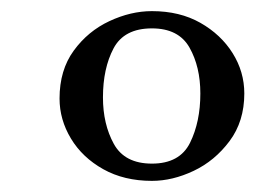

<svg xmlns="http://www.w3.org/2000/svg" viewBox="-20 -653 495 345"><path d="M253 -328Q203 -328 165.5 -349Q128 -370 107.5 -404Q87 -438 87 -476Q87 -527 112.5 -562Q138 -597 176.5 -615Q215 -633 253 -633Q303 -633 340 -612Q377 -591 398 -557.5Q419 -524 419 -485Q419 -435 392.5 -399.5Q366 -364 328 -346Q290 -328 253 -328ZM253 -359Q303 -359 321.5 -396.5Q340 -434 340 -485Q340 -533 320.5 -567.5Q301 -602 253 -602Q203 -602 184 -566Q165 -530 165 -478Q165 -430 184.5 -394.5Q204 -359 253 -359Z"/></svg>

Font: Alice
Style: Regular
Weight: 400
Designer: Ksenia Yerulevich
Foundry: Cyreal (http://www.cyreal.org/)
Version: Version 2.003; ttfautohint (v1.8.3)